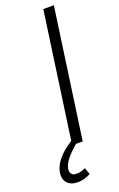

<svg xmlns="http://www.w3.org/2000/svg" viewBox="-196 -731 591 957"><g transform="rotate(-20 100.0 -252.0)"><path d="M76 0H132L229 -687H173ZM96 129Q81 136 71 138.5Q61 141 50 141Q30 141 22.5 131.5Q15 122 17 104Q21 81 40.5 56Q60 31 103 -6L79 -22Q29 10 3 42.5Q-23 75 -28 107Q-33 142 -14.5 162.5Q4 183 41 183Q58 183 75 178.5Q92 174 109 164Z"/></g></svg>

Font: Secuela ExtLt
Style: Italic
Weight: 200
Italic angle: -8°
Designer: Fernando Haro
Foundry: deFharo
Version: Version 1.704